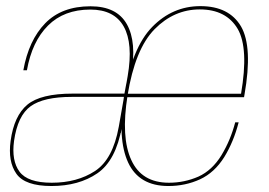

<svg xmlns="http://www.w3.org/2000/svg" viewBox="-20 -618 900 642"><path d="M384 -173 418.5 -369Q438 -477 404.2 -537Q370.5 -597 282.5 -597Q186.5 -597 131.2 -540.2Q76 -483.5 58 -383H70Q87 -479 140.5 -532.5Q194 -586 282 -586Q362 -586 393.8 -529.2Q425.5 -472.5 407 -364L376 -187.5L374 -175ZM152 4Q243.5 4 305.5 -38.5Q367.5 -81 387.5 -193.5H377Q357.5 -85.5 297.8 -46.2Q238 -7 153 -7Q72.5 -7 45.2 -44Q18 -81 27 -147Q39 -231.5 82.5 -262.8Q126 -294 219.5 -294Q291.5 -294 399 -294L400.5 -305Q298.5 -305 223 -305Q116 -305 71.5 -268Q27 -231 15.5 -147Q6 -78 34.8 -37Q63.5 4 152 4ZM543 4 545 -7Q453.5 -7 419 -83Q384 -158.5 406.5 -299Q431.5 -454 497 -520.5Q562 -586.5 648 -586.5Q736.5 -586.5 775 -521Q812 -456.5 786 -304.5H402.5L400.5 -293H796Q797 -298 797.5 -301.5Q825.5 -461 786 -529.5Q746 -597.5 650 -597.5Q557 -597.5 489 -528Q421 -458.5 395 -299Q372 -153.5 408.5 -74.5Q445 4 543 4ZM545 -7 543 4Q600 4 649 -18.5Q697.5 -41 730 -93Q761.5 -144.5 778 -209H766.5Q751 -149.5 720.5 -99Q689.5 -48.5 643.5 -27.5Q596.5 -7 545 -7Z"/></svg>

Font: Anybody Thin
Style: Italic
Weight: 100
Italic angle: -10°
Designer: Tyler Finck
Foundry: Etcetera Type Company
Version: Version 1.114;gftools[0.9.25]